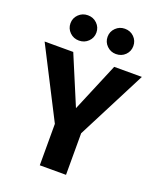

<svg xmlns="http://www.w3.org/2000/svg" viewBox="-172 -1027 939 1128"><g transform="rotate(20 297.0 -462.5)"><path d="M379 -260V0H215V-259L-7 -693H172L300 -388L428 -693H601ZM261 -846Q261 -813 237.5 -790Q214 -767 180 -767Q146 -767 122.5 -790Q99 -813 99 -846Q99 -879 122.5 -902Q146 -925 180 -925Q214 -925 237.5 -902Q261 -879 261 -846ZM492 -846Q492 -813 469 -790Q446 -767 411 -767Q378 -767 354.5 -790Q331 -813 331 -846Q331 -879 354.5 -902Q378 -925 411 -925Q446 -925 469 -902Q492 -879 492 -846Z"/></g></svg>

Font: FiraGOUPP
Style: Bold
Weight: 700
Designer: bBox Type
Foundry: bBox Type GmbH
Version: Version 1.001